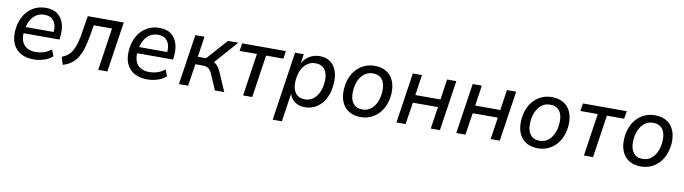

<svg xmlns="http://www.w3.org/2000/svg" viewBox="-33 -1104 6705 1883"><g transform="rotate(10 3319.5 -163.0)"><path d="M279 9Q204 9 152 -20Q100 -49 74.5 -102.5Q49 -156 53 -230Q57 -309 89.5 -372.5Q122 -436 179 -473Q236 -510 313 -510Q387 -510 431 -475.5Q475 -441 492 -382Q509 -323 499 -251L497 -227H122L131 -290H445L425 -273Q433 -322 422.5 -359.5Q412 -397 384.5 -419Q357 -441 310 -441Q263 -441 228.5 -418Q194 -395 173.5 -357.5Q153 -320 145 -276L141 -252Q133 -195 147 -153Q161 -111 197 -88.5Q233 -66 285 -66Q327 -66 367 -78.5Q407 -91 441 -119L467 -55Q431 -22 380 -6.5Q329 9 279 9Z M570 12 548 -64Q585 -79 610.5 -100.5Q636 -122 654 -157.5Q672 -193 685.5 -244Q699 -295 708 -366L730 -501H1088L1013 0H922L985 -423H803L793 -361Q779 -273 762 -209.5Q745 -146 719.5 -102Q694 -58 657.5 -30.5Q621 -3 570 12Z M1410 9Q1335 9 1283 -20Q1231 -49 1205.5 -102.5Q1180 -156 1184 -230Q1188 -309 1220.5 -372.5Q1253 -436 1310 -473Q1367 -510 1444 -510Q1518 -510 1562 -475.5Q1606 -441 1623 -382Q1640 -323 1630 -251L1628 -227H1253L1262 -290H1576L1556 -273Q1564 -322 1553.5 -359.5Q1543 -397 1515.5 -419Q1488 -441 1441 -441Q1394 -441 1359.5 -418Q1325 -395 1304.5 -357.5Q1284 -320 1276 -276L1272 -252Q1264 -195 1278 -153Q1292 -111 1328 -88.5Q1364 -66 1416 -66Q1458 -66 1498 -78.5Q1538 -91 1572 -119L1598 -55Q1562 -22 1511 -6.5Q1460 9 1410 9Z M1726 0 1801 -501H1892L1862 -296H1944L2126 -501H2229L2013 -256L1990 -282Q2015 -279 2034.5 -267.5Q2054 -256 2070.5 -233.5Q2087 -211 2102 -174L2177 0H2084L2020 -150Q2008 -176 1995.5 -191.5Q1983 -207 1966 -213.5Q1949 -220 1924 -220H1851L1817 0Z M2365 0 2428 -424H2255L2267 -501H2703L2691 -424H2519L2456 0Z M2692 184 2794 -501H2881L2865 -397H2861Q2880 -435 2906.5 -459.5Q2933 -484 2967.5 -497Q3002 -510 3041 -510Q3100 -510 3142 -481.5Q3184 -453 3204.5 -400Q3225 -347 3221 -276Q3218 -196 3188 -131.5Q3158 -67 3105 -29Q3052 9 2979 9Q2922 9 2880 -20Q2838 -49 2823 -105H2827L2783 184ZM2967 -67Q3017 -67 3052 -95Q3087 -123 3107.5 -170.5Q3128 -218 3131 -278Q3135 -352 3103 -393Q3071 -434 3010 -434Q2961 -434 2925 -406Q2889 -378 2869 -331Q2849 -284 2846 -223Q2842 -150 2874 -108.5Q2906 -67 2967 -67Z M3536 9Q3467 9 3419 -20Q3371 -49 3347.5 -103Q3324 -157 3328 -228Q3331 -291 3351 -342.5Q3371 -394 3405.5 -431.5Q3440 -469 3486 -489.5Q3532 -510 3586 -510Q3655 -510 3703 -481Q3751 -452 3774.5 -398.5Q3798 -345 3795 -272Q3791 -210 3771 -158.5Q3751 -107 3716.5 -69.5Q3682 -32 3636.5 -11.5Q3591 9 3536 9ZM3539 -67Q3589 -67 3624.5 -95Q3660 -123 3680.5 -170.5Q3701 -218 3703 -278Q3707 -352 3675.5 -393Q3644 -434 3582 -434Q3533 -434 3497.5 -406Q3462 -378 3441.5 -331Q3421 -284 3419 -223Q3415 -150 3447 -108.5Q3479 -67 3539 -67Z M3892 0 3967 -501H4058L4028 -297H4278L4308 -501H4400L4325 0H4234L4267 -219H4017L3983 0Z M4488 0 4563 -501H4654L4624 -297H4874L4904 -501H4996L4921 0H4830L4863 -219H4613L4579 0Z M5301 9Q5232 9 5184 -20Q5136 -49 5112.5 -103Q5089 -157 5093 -228Q5096 -291 5116 -342.5Q5136 -394 5170.5 -431.5Q5205 -469 5251 -489.5Q5297 -510 5351 -510Q5420 -510 5468 -481Q5516 -452 5539.5 -398.5Q5563 -345 5560 -272Q5556 -210 5536 -158.5Q5516 -107 5481.5 -69.5Q5447 -32 5401.5 -11.5Q5356 9 5301 9ZM5304 -67Q5354 -67 5389.5 -95Q5425 -123 5445.5 -170.5Q5466 -218 5468 -278Q5472 -352 5440.5 -393Q5409 -434 5347 -434Q5298 -434 5262.5 -406Q5227 -378 5206.5 -331Q5186 -284 5184 -223Q5180 -150 5212 -108.5Q5244 -67 5304 -67Z M5759 0 5822 -424H5649L5661 -501H6097L6085 -424H5913L5850 0Z M6327 9Q6258 9 6210 -20Q6162 -49 6138.5 -103Q6115 -157 6119 -228Q6122 -291 6142 -342.5Q6162 -394 6196.5 -431.5Q6231 -469 6277 -489.5Q6323 -510 6377 -510Q6446 -510 6494 -481Q6542 -452 6565.5 -398.5Q6589 -345 6586 -272Q6582 -210 6562 -158.5Q6542 -107 6507.5 -69.5Q6473 -32 6427.5 -11.5Q6382 9 6327 9ZM6330 -67Q6380 -67 6415.5 -95Q6451 -123 6471.5 -170.5Q6492 -218 6494 -278Q6498 -352 6466.5 -393Q6435 -434 6373 -434Q6324 -434 6288.5 -406Q6253 -378 6232.5 -331Q6212 -284 6210 -223Q6206 -150 6238 -108.5Q6270 -67 6330 -67Z"/></g></svg>

Font: Nunitoga
Style: Medium Italic
Weight: 500
Italic angle: -9°
Designer: Vernon Adams
Foundry: Vernon Adams
Version: Version 1.0